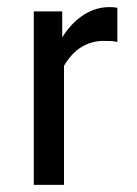

<svg xmlns="http://www.w3.org/2000/svg" viewBox="-20 -520 385 540"><path d="M75 0V-488H155V-415Q181 -456 215 -478Q249 -500 288 -500Q302 -500 310 -498V-402Q302 -404 293.5 -404.5Q285 -405 271 -405Q239 -405 210.5 -388.5Q182 -372 160 -335V0Z"/></svg>

Font: Ropa Sans
Style: Regular
Weight: 400
Designer: Botio Nikoltchev
Foundry: Botjo Nikoltchev
Version: Version 1.002